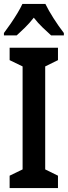

<svg xmlns="http://www.w3.org/2000/svg" viewBox="-21 -1050 345 977"><path d="M274 -93H28V-156L94 -188V-712L28 -744V-807H274V-744L209 -712V-188L274 -156ZM210 -1030Q226 -997 251.5 -957Q277 -917 304 -882V-870H239Q220 -887 196 -910Q172 -933 151 -960Q129 -932 105 -908.5Q81 -885 64 -870H-1V-882Q15 -903 33.5 -930Q52 -957 68 -983.5Q84 -1010 93 -1030Z"/></svg>

Font: Noto Sans Kannada UI ExtraCondensed SemiBold
Style: Regular
Weight: 600
Width: 2
Designer: Jelle Bosma - Monotype Design Team
Foundry: Monotype Imaging Inc.
Version: Version 2.005; ttfautohint (v1.8.4.7-5d5b)